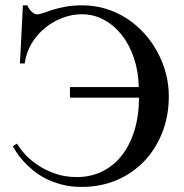

<svg xmlns="http://www.w3.org/2000/svg" viewBox="-20 -698 701 733"><path d="M624.5 -331.1Q624.5 -255.4 599.4 -191.7Q574.2 -127.9 529.8 -81.8Q485.4 -35.6 424.6 -10Q363.8 15.6 292 15.6Q250.5 15.6 216.1 6.6Q181.6 -2.4 154.1 -16.6Q126.5 -30.8 105.2 -48.6Q84 -66.4 68.6 -83.5Q53.2 -100.6 43.5 -115.7Q33.7 -130.9 28.8 -139.6L44.9 -149.9Q55.7 -130.9 76.2 -108.4Q96.7 -85.9 125.5 -66.9Q154.3 -47.9 191.4 -34.9Q228.5 -22 273.4 -22Q325.2 -22 368.7 -42.7Q412.1 -63.5 443.6 -102.8Q475.1 -142.1 492.7 -198.2Q510.3 -254.4 510.7 -325.2H247.1V-365.7H509.8Q508.3 -426.3 491 -477.3Q473.6 -528.3 444.3 -565.2Q415 -602.1 376 -622.8Q336.9 -643.6 292 -643.6Q255.9 -643.6 219.5 -630.1Q183.1 -616.7 152.6 -592Q122.1 -567.4 101.1 -532.7Q80.1 -498 74.2 -455.6H56.2L67.4 -677.7H84.5Q91.3 -661.6 101.8 -652.3Q112.3 -643.1 122.1 -643.1Q130.4 -643.1 144.8 -648.4Q159.2 -653.8 180.4 -660.4Q201.7 -667 230 -672.4Q258.3 -677.7 293.5 -677.7Q341.3 -677.7 384.8 -664.3Q428.2 -650.9 464.8 -627Q501.5 -603 531 -570.3Q560.5 -537.6 581.3 -499Q602.1 -460.4 613.3 -417.7Q624.5 -375 624.5 -331.1Z"/></svg>

Font: Doulos SIL Cyr
Style: Regular
Weight: 400
Designer: Walt Agee, Victor Gaultney, Peter Martin, Debbi Hosken, Becca Hirsbrunner
Foundry: SIL International
Version: Version 5.000